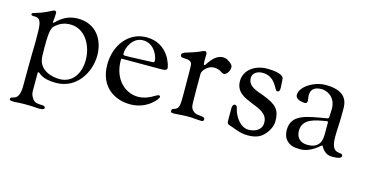

<svg xmlns="http://www.w3.org/2000/svg" viewBox="-70 -750 2389 1254"><g transform="rotate(15 1125.0 -122.5)"><path d="M31 -385C31 -378 31 -374 56 -374C101 -374 103 -336 103 -236V-214C103 -172 100 -135 100 62V82C100 202 38 158 38 189C38 196 41 199 72 199C85 199 103 196 135 196C214 196 213 200 239 200C270 200 273 191 273 188C273 156 213 191 186 149C180 139 169 124 169 102V89V-21C169 -26 170 -29 172 -29C187 -29 196 9 301 9C440 9 516 -119 516 -233C516 -337 458 -434 333 -434C235 -434 190 -365 183 -365C182 -365 180 -368 180 -373C180 -385 184 -396 184 -432C184 -442 178 -445 171 -445C165 -445 162 -442 129 -426C59 -393 31 -397 31 -385ZM169 -192C169 -319 178 -332 203 -352C224 -369 253 -384 294 -384C396 -384 451 -282 451 -185C451 -100 408 -21 317 -21C262 -21 170 -44 170 -142C170 -162 169 -172 169 -192Z M594 -194C594 -45 698 19 805 19C922 19 982 -67 982 -78C982 -82 977 -87 972 -87C955 -87 912 -42 841 -42C758 -42 672 -111 672 -244C672 -254 672 -255 683 -255H713H940C968 -255 981 -259 981 -273C981 -288 947 -432 797 -432C675 -432 594 -324 594 -194ZM678 -293C678 -328 708 -407 780 -407C859 -407 888 -323 888 -297C888 -288 886 -285 867 -285C850 -285 737 -279 691 -279C680 -279 678 -284 678 -293Z M1043 -380C1043 -366 1053 -364 1062 -364C1066 -364 1070 -363 1073 -363C1118 -363 1123 -344 1123 -326C1123 -307 1125 -326 1125 -135C1125 -56 1124 -35 1088 -26C1077 -23 1075 -17 1075 -9C1075 -2 1075 3 1097 3C1114 3 1147 -2 1201 -2C1224 -2 1254 3 1286 3C1297 3 1298 -6 1298 -13C1298 -28 1272 -26 1247 -30C1224 -34 1200 -54 1200 -84C1200 -101 1198 -83 1198 -189V-293C1198 -314 1233 -355 1272 -355C1320 -355 1325 -331 1348 -331C1351 -331 1382 -346 1382 -387C1382 -392 1379 -404 1361 -416C1341 -429 1335 -435 1314 -435C1249 -435 1217 -354 1209 -354C1203 -354 1201 -355 1201 -397C1201 -407 1202 -416 1202 -424C1202 -434 1198 -444 1189 -444C1188 -444 1180 -442 1175 -440C1093 -401 1043 -404 1043 -380Z M1451 -43C1451 -18 1463 -19 1487 -11C1502 -6 1547 16 1599 16C1659 16 1684 -3 1698 -15C1727 -41 1751 -81 1751 -119C1751 -197 1724 -227 1629 -263C1581 -281 1522 -294 1522 -353C1522 -383 1551 -404 1589 -404C1679 -404 1693 -312 1710 -312C1724 -312 1728 -319 1728 -341C1728 -352 1724 -398 1724 -401C1724 -408 1714 -438 1610 -438C1532 -438 1459 -391 1459 -314C1459 -170 1683 -213 1683 -92C1683 -35 1627 -21 1596 -21C1534 -21 1502 -88 1492 -113C1483 -136 1487 -156 1466 -156C1459 -156 1451 -145 1451 -130Z M1837 -85C1837 -58 1844 -33 1862 -15C1885 9 1912 15 1955 15C2027 15 2083 -47 2087 -47C2092 -47 2109 8 2167 8C2209 8 2230 2 2230 -13C2230 -49 2154 11 2154 -122C2154 -197 2159 -178 2159 -308C2159 -346 2159 -434 2009 -434C1923 -434 1841 -375 1841 -324C1841 -290 1891 -285 1903 -285C1914 -285 1921 -288 1921 -305C1921 -314 1917 -326 1917 -341C1917 -366 1926 -401 1989 -401C2017 -401 2086 -380 2086 -293C2086 -277 2084 -261 2084 -241C2084 -228 2078 -227 2067 -225C1942 -203 1837 -193 1837 -85ZM1915 -100C1915 -183 2003 -195 2067 -206C2070 -206 2074 -208 2077 -208C2081 -208 2084 -205 2084 -199V-127C2084 -94 2084 -25 1992 -25C1942 -25 1915 -55 1915 -100Z"/></g></svg>

Font: OFL Sorts Mill Goudy
Style: Regular
Weight: 500
Version: Version 003.000